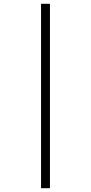

<svg xmlns="http://www.w3.org/2000/svg" viewBox="-20 -887 481 1015"><path d="M244 -867H197V108H244Z"/></svg>

Font: Glow Sans SC Normal Light
Style: Regular
Weight: 300
Designer: Ryoko NISHIZUKA (kana, bopomofo & ideographs); Paul D. Hunt (Latin, Greek & Cyrillic); Sandoll Communications, Soo-young
Version: Version 0.93